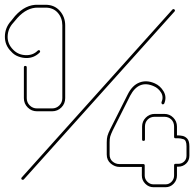

<svg xmlns="http://www.w3.org/2000/svg" viewBox="-20 -694 813 804"><path d="M135 -228Q112 -228 96 -244Q80 -260 80 -283V-412Q80 -418 86 -418Q92 -418 92 -412V-283Q92 -265 104.5 -252.5Q117 -240 135 -240H198Q216 -240 228.5 -252.5Q241 -265 241 -283V-588Q241 -619 222 -640.5Q203 -662 171 -662H139Q93 -663 53 -619L36 -599Q13 -574 12 -542Q11 -510 35 -486Q57 -463 91 -463Q119 -463 138 -482Q140 -484 142 -484Q148 -484 148 -478Q148 -476 146 -474Q123 -451 91 -451Q74 -451 56.5 -457.5Q39 -464 27 -478Q0 -504 0.5 -541.5Q1 -579 27 -607L43 -627Q87 -676 139 -674H171Q208 -674 230.5 -648.5Q253 -623 253 -588V-283Q253 -260 237 -244Q221 -228 198 -228ZM75 59Q71 59 69.5 55.5Q68 52 71 49L702 -654Q704 -656 706 -656Q710 -656 712 -652.5Q714 -649 711 -646L80 57Q78 59 75 59ZM480 5Q461 5 444 -9Q427 -23 427 -47V-98Q427 -114 430 -125Q433 -136 442 -154L515 -299Q534 -337 564 -348.5Q594 -360 628 -345Q651 -335 665 -311.5Q679 -288 668 -261Q666 -257 662 -257Q658 -257 657 -260Q656 -263 656 -265Q666 -288 654.5 -306.5Q643 -325 624 -333Q561 -361 525 -293L452 -148Q444 -131 441.5 -122Q439 -113 439 -98V-47Q439 -28 451.5 -17.5Q464 -7 480 -7H580Q586 -7 586 -1V41Q586 56 597 67Q608 78 623 78H673Q688 78 698.5 67Q709 56 709 41V-2Q709 -8 715 -8H726Q741 -8 751 -17.5Q761 -27 761 -42V-81Q761 -107 748.5 -111Q736 -115 727 -115H715Q709 -115 709 -121V-164Q709 -182 697.5 -193.5Q686 -205 668 -205H628Q610 -205 598.5 -193.5Q587 -182 587 -164V-110Q587 -104 581 -104Q575 -104 575 -110V-164Q575 -186 590.5 -201.5Q606 -217 628 -217H668Q690 -217 705.5 -201.5Q721 -186 721 -164V-127H727Q733 -127 744 -125Q755 -123 764 -113.5Q773 -104 773 -81V-42Q773 -22 759.5 -9Q746 4 726 4H721V41Q721 61 707 75.5Q693 90 673 90H623Q603 90 588.5 75.5Q574 61 574 41V5Z"/></svg>

Font: Moirai One
Style: Regular
Weight: 400
Designer: Jiyeon Park
Foundry: JAMO
Version: Version 1.000; ttfautohint (v1.8.4.7-5d5b);gftools[0.9.29]